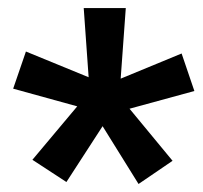

<svg xmlns="http://www.w3.org/2000/svg" viewBox="-20 -731 505 477"><path d="M171.9 -466.8 12.7 -510.7 44.4 -603 200.2 -539.1 188 -710.9H292.5L279.8 -535.6L431.2 -598.1L462.9 -504.9L301.8 -460.9L408.7 -331.5L324.2 -273.9L234.9 -417.5L145 -278.8L60.5 -334Z"/></svg>

Font: RobotoDraft
Style: Black
Weight: 900
Designer: Google
Version: Version 2.000980w3; 2014; ttfautohint (v1.1) -l 5 -r 24 -G 4